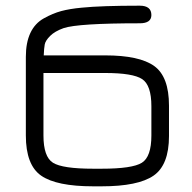

<svg xmlns="http://www.w3.org/2000/svg" viewBox="-20 -656 677 676"><path d="M134 -461H350Q471 -461 523 -423.5Q575 -386 575 -284V-177Q575 -75 520.5 -37.5Q466 0 338 0H308Q179 0 125 -37.5Q71 -75 71 -179V-456Q71 -506 87 -540Q103 -574 134.5 -591.5Q166 -609 195.5 -617Q225 -625 268 -629Q337 -636 472 -636Q513 -636 513 -603Q513 -574 472 -574Q255 -574 204 -557Q173 -546 156.5 -529.5Q140 -513 137.5 -499.5Q135 -486 134 -461ZM350 -399H133V-179Q133 -104 166.5 -83Q200 -62 308 -62H338Q446 -62 479.5 -83Q513 -104 513 -179V-282Q513 -356 480.5 -377.5Q448 -399 350 -399Z"/></svg>

Font: Jura Medium
Style: Regular
Weight: 500
Designer: Daniel Johnson, Alexei Vanyashin
Foundry: Daniel Johnson
Version: Version 5.103